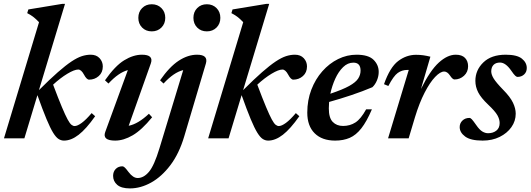

<svg xmlns="http://www.w3.org/2000/svg" viewBox="-20 -732 2808 1016"><path d="M324 -711.5 186 -255Q244 -313 286 -349.8Q328 -386.5 358.5 -406.8Q389 -427 413 -434.8Q437 -442.5 460 -442.5Q490 -442.5 507 -424Q524 -405.5 524 -380.5Q524 -348.5 502.5 -329.5Q481 -310.5 451.5 -310.5Q438.5 -310.5 424.5 -337Q410 -364 394 -364Q373.5 -364 336.5 -341.8Q299.5 -319.5 261 -284Q289 -209.5 307.5 -165.5Q326 -121.5 337.8 -100Q349.5 -78.5 358 -71.8Q366.5 -65 375 -65Q389.5 -65 412.2 -81.5Q435 -98 465 -133.5L483.5 -117Q436 -49.5 396.2 -18.8Q356.5 12 318.5 12Q303.5 12 290 3.5Q276.5 -5 261.2 -29.5Q246 -54 226 -102Q206 -150 178 -228.5L109 0H1L186.5 -614.5Q173 -629 159.2 -640.2Q145.5 -651.5 124 -662.5L130 -682L309 -711.5Z M712 -637.5Q712 -669 732 -689.2Q752 -709.5 783 -709.5Q814 -709.5 834.2 -689.2Q854.5 -669 854.5 -637.5Q854.5 -606.5 834.2 -586.2Q814 -566 783 -566Q752 -566 732 -586.2Q712 -606.5 712 -637.5ZM537 -34 656.5 -361Q607.5 -348 554 -290L535.5 -307Q589 -383.5 637.2 -413Q685.5 -442.5 731 -442.5Q794.5 -442.5 778 -396L661 -66.5Q710.5 -76 768 -130L785 -111.5Q730 -44 682 -16Q634 12 589.5 12Q520 12 537 -34Z M1003.5 -637.5Q1003.5 -669 1023.5 -689.2Q1043.5 -709.5 1074.5 -709.5Q1105.5 -709.5 1125.8 -689.2Q1146 -669 1146 -637.5Q1146 -606.5 1125.8 -586.2Q1105.5 -566 1074.5 -566Q1043.5 -566 1023.5 -586.2Q1003.5 -606.5 1003.5 -637.5ZM955 -10.5Q928 80.5 881.8 141.8Q835.5 203 779.8 234Q724 265 667.5 265Q622 265 600.2 246Q578.5 227 578.5 198.5Q578.5 176.5 592.2 162.2Q606 148 628 148Q633 148 640 154.2Q647 160.5 660 178Q684 210 708.5 210Q740.5 210 768.2 177.2Q796 144.5 824 52L949.5 -361Q899.5 -349 845.5 -290L827 -307Q877 -379 925.8 -410.8Q974.5 -442.5 1022.5 -442.5Q1083 -442.5 1069.5 -396Z M1404.5 -711.5 1266.5 -255Q1324.5 -313 1366.5 -349.8Q1408.5 -386.5 1439 -406.8Q1469.5 -427 1493.5 -434.8Q1517.5 -442.5 1540.5 -442.5Q1570.5 -442.5 1587.5 -424Q1604.5 -405.5 1604.5 -380.5Q1604.5 -348.5 1583 -329.5Q1561.5 -310.5 1532 -310.5Q1519 -310.5 1505 -337Q1490.5 -364 1474.5 -364Q1454 -364 1417 -341.8Q1380 -319.5 1341.5 -284Q1369.5 -209.5 1388 -165.5Q1406.5 -121.5 1418.2 -100Q1430 -78.5 1438.5 -71.8Q1447 -65 1455.5 -65Q1470 -65 1492.8 -81.5Q1515.5 -98 1545.5 -133.5L1564 -117Q1516.5 -49.5 1476.8 -18.8Q1437 12 1399 12Q1384 12 1370.5 3.5Q1357 -5 1341.8 -29.5Q1326.5 -54 1306.5 -102Q1286.5 -150 1258.5 -228.5L1189.5 0H1081.5L1267 -614.5Q1253.5 -629 1239.8 -640.2Q1226 -651.5 1204.5 -662.5L1210.5 -682L1389.5 -711.5Z M1948 -153.5Q1920.5 -89 1892.2 -53Q1864 -17 1830.5 -2.5Q1797 12 1753.5 12Q1684 12 1645 -26.8Q1606 -65.5 1606 -136Q1606 -201.5 1627.5 -257.5Q1649 -313.5 1685.8 -355Q1722.5 -396.5 1769.2 -419.5Q1816 -442.5 1866.5 -442.5Q1929.5 -442.5 1956.8 -415.5Q1984 -388.5 1984 -351.5Q1984 -329 1974.8 -306.8Q1965.5 -284.5 1950.5 -270.5Q1898.5 -248.5 1839.8 -228.8Q1781 -209 1721.5 -192.5Q1720 -175 1720 -158.5Q1720 -108 1740.8 -86.8Q1761.5 -65.5 1795.5 -65.5Q1832 -65.5 1860.8 -84Q1889.5 -102.5 1917.5 -153.5ZM1850 -400.5Q1820 -400.5 1795.8 -377Q1771.5 -353.5 1754.2 -315.8Q1737 -278 1728 -236Q1793.5 -258 1828 -277.2Q1862.5 -296.5 1875.2 -316.2Q1888 -336 1888 -358.5Q1888 -400.5 1850 -400.5Z M2143 -362H2135.5Q2107 -362 2084.8 -346Q2062.5 -330 2035 -277L2012 -286.5Q2043.5 -376 2087 -409Q2130.5 -442 2181.5 -442Q2202.5 -442 2219.8 -439.5Q2237 -437 2257.5 -432L2207.5 -261Q2256 -359 2302 -400.8Q2348 -442.5 2391.5 -442.5Q2424.5 -442.5 2440.8 -425.5Q2457 -408.5 2457 -381.5Q2457 -351 2435.5 -331.2Q2414 -311.5 2385 -311.5Q2375 -311.5 2361.5 -332Q2347 -353.5 2330.5 -353.5Q2310 -353.5 2282.5 -324.8Q2255 -296 2227 -241.8Q2199 -187.5 2176 -112L2142.5 0H2033.5Z M2464 -108Q2470 -108 2477 -100.5Q2484 -93 2500.5 -69.5Q2517 -45.5 2532.2 -36.2Q2547.5 -27 2562.5 -27Q2589 -27 2606.5 -40.8Q2624 -54.5 2624 -81Q2624 -101 2612 -122.2Q2600 -143.5 2563 -178.5Q2525.5 -214 2510.5 -243.2Q2495.5 -272.5 2495.5 -304Q2495.5 -361 2537.8 -401.8Q2580 -442.5 2656 -442.5Q2715.5 -442.5 2741.5 -421.8Q2767.5 -401 2767.5 -372Q2767.5 -351 2753.5 -338Q2739.5 -325 2718 -325Q2713.5 -325 2706.2 -331.5Q2699 -338 2685 -358.5Q2655.5 -401 2626 -401Q2603.5 -401 2591.5 -388.5Q2579.5 -376 2579.5 -354Q2579.5 -337.5 2592.5 -316.2Q2605.5 -295 2642.5 -257Q2680 -219 2694.5 -188.5Q2709 -158 2709 -130.5Q2709 -91.5 2686.2 -59.2Q2663.5 -27 2624 -7.5Q2584.5 12 2534 12Q2470.5 12 2441.5 -9.5Q2412.5 -31 2412.5 -59.5Q2412.5 -80 2427 -94Q2441.5 -108 2464 -108Z"/></svg>

Font: Newsreader 16pt SemiBold
Style: Italic
Weight: 600
Italic angle: -17°
Designer: Hugues Gentile
Foundry: Production Type
Version: Version 1.003; ttfautohint (v1.8.3)